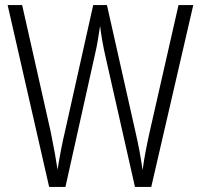

<svg xmlns="http://www.w3.org/2000/svg" viewBox="-20 -734 788 754"><path d="M739 -714H681L568 -217C557 -167 547 -119 540 -66C532 -121 524 -164 512 -216L400 -714H346L235 -217C225 -176 214 -118 206 -68C201 -103 192 -153 179 -217L67 -714H10L173 0H237L352 -516C362 -557 367 -594 373 -632C379 -585 386 -548 394 -513L510 0H574Z"/></svg>

Font: Noto Sans Arabic UI Cn Lt
Style: Regular
Weight: 300
Width: 3
Designer: Monotype Design Team, Nadine Chahine and Nizar Qandah
Foundry: Monotype Imaging Inc.
Version: Version 2.010